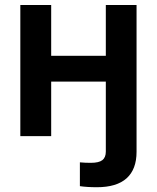

<svg xmlns="http://www.w3.org/2000/svg" viewBox="-20 -556 641 784"><path d="M375.5 208.5Q354.5 208.5 336.7 207.3Q318.8 206.1 306.2 204.1V106.9Q315.9 107.9 328.1 108.4Q340.3 108.9 350.6 108.9Q383.8 108.9 397.9 97.9Q412.1 86.9 412.1 63V0H537.6V64Q537.6 135.3 497.1 171.9Q456.5 208.5 375.5 208.5ZM445.3 -328.1V-222.7H154.8V-328.1ZM189 -535.6V0H63V-535.6ZM537.6 -535.6V0H412.1V-535.6Z"/></svg>

Font: Inter 20pt SemiBold
Style: Regular
Weight: 600
Version: Version 4.001;git-66647c0bb